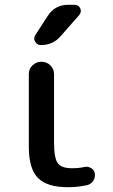

<svg xmlns="http://www.w3.org/2000/svg" viewBox="-20 -780 478 810"><path d="M266.6 9.8Q178.7 9.8 140.1 -29.3Q101.6 -68.4 101.6 -160.2V-466.8Q101.6 -489.3 117.2 -504.4Q132.8 -519.5 154.8 -519.5Q176.8 -519.5 192.4 -504.4Q208 -489.3 208 -466.8V-179.7Q208 -113.3 223.6 -91.8Q239.3 -70.3 282.2 -70.3Q314.5 -70.3 334 -75.2Q348.6 -79.1 362.8 -71.8Q377 -64.5 379.9 -48.8Q382.8 -32.2 373.5 -17.6Q364.3 -2.9 347.7 1Q307.6 9.8 266.6 9.8ZM267.6 -759.8H294.9Q311.5 -759.8 318.4 -745.1Q325.2 -730.5 314.5 -716.8L235.4 -627Q203.1 -589.8 152.3 -589.8Q136.7 -589.8 128.4 -604Q120.1 -618.2 128.9 -631.8L180.7 -711.9Q210.9 -759.8 267.6 -759.8Z"/></svg>

Font: Rounded Mgen+ 2p medium
Style: Regular
Weight: 500
Designer: [Source Han Sans]
Ryoko NISHIZUKA  (kana & ideographs); Paul D. Hunt (Latin, Greek & Cyrillic); Wenlong ZHANG  (bopomofo
Version: Version 1.059.20150602